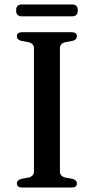

<svg xmlns="http://www.w3.org/2000/svg" viewBox="-20 -845 423 865"><path d="M250 -72Q250 -51 274.5 -45L307.5 -39Q326.5 -33.5 326.5 -18.5Q326.5 0 302 0H81Q56 0 56 -18.5Q56 -33.5 75.5 -39L108 -45Q133 -51 133 -72V-628Q133 -649 108 -655L75.5 -661Q56 -666.5 56 -681.5Q56 -700 81 -700H302Q326.5 -700 326.5 -681.5Q326.5 -666.5 307.5 -661L274.5 -655Q250 -649 250 -628ZM52.5 -798Q52.5 -825 78.5 -825H305Q330.5 -825 330.5 -798Q330.5 -771.5 305 -771.5H78.5Q52.5 -771.5 52.5 -798Z"/></svg>

Font: Fraunces 9pt
Style: Regular
Weight: 400
Version: Version 1.000;[b76b70a41]